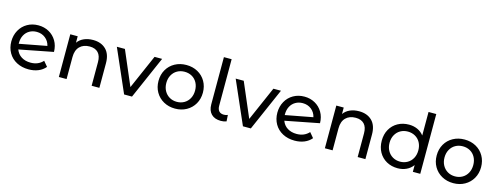

<svg xmlns="http://www.w3.org/2000/svg" viewBox="-21 -1519 5956 2302"><g transform="rotate(15 2957.5 -368.0)"><path d="M483 -142 535 -80Q500 -38 446.5 -16Q393 6 327 6Q243 6 178 -28.5Q113 -63 77.5 -125Q42 -187 42 -265Q42 -342 76.5 -404Q111 -466 171.5 -500.5Q232 -535 308 -535Q380 -535 439 -502.5Q498 -470 533 -411Q568 -352 569 -275L148 -193Q168 -138 215.5 -108Q263 -78 330 -78Q425 -78 483 -142ZM135 -270V-260L474 -324Q461 -382 416 -418Q371 -454 308 -454Q258 -454 218.5 -431Q179 -408 157 -366.5Q135 -325 135 -270Z M1206 -305V0H1110V-294Q1110 -371 1073 -410Q1036 -449 967 -449Q889 -449 844 -403.5Q799 -358 799 -273V0H703V-530H795V-450Q824 -491 873.5 -513Q923 -535 986 -535Q1087 -535 1146.5 -476.5Q1206 -418 1206 -305Z M1843 -530 1611 0H1513L1281 -530H1381L1563 -105L1749 -530Z M1869 -265Q1869 -343 1904.5 -404.5Q1940 -466 2003 -500.5Q2066 -535 2145 -535Q2224 -535 2286.5 -500.5Q2349 -466 2384.5 -404.5Q2420 -343 2420 -265Q2420 -187 2384.5 -125.5Q2349 -64 2286.5 -29Q2224 6 2145 6Q2066 6 2003 -29Q1940 -64 1904.5 -125.5Q1869 -187 1869 -265ZM2323 -265Q2323 -320 2300 -362.5Q2277 -405 2236.5 -428Q2196 -451 2145 -451Q2094 -451 2053.5 -428Q2013 -405 1989.5 -362.5Q1966 -320 1966 -265Q1966 -210 1989.5 -167.5Q2013 -125 2053.5 -101.5Q2094 -78 2145 -78Q2196 -78 2236.5 -101.5Q2277 -125 2300 -167.5Q2323 -210 2323 -265Z M2553 -156V-742H2649V-164Q2649 -121 2669.5 -98Q2690 -75 2731 -75Q2756 -75 2778 -85L2783 -6Q2750 6 2714 6Q2637 6 2595 -36.5Q2553 -79 2553 -156Z M3318 -530 3086 0H2988L2756 -530H2856L3038 -105L3224 -530Z M3785 -142 3837 -80Q3802 -38 3748.5 -16Q3695 6 3629 6Q3545 6 3480 -28.5Q3415 -63 3379.5 -125Q3344 -187 3344 -265Q3344 -342 3378.5 -404Q3413 -466 3473.5 -500.5Q3534 -535 3610 -535Q3682 -535 3741 -502.5Q3800 -470 3835 -411Q3870 -352 3871 -275L3450 -193Q3470 -138 3517.5 -108Q3565 -78 3632 -78Q3727 -78 3785 -142ZM3437 -270V-260L3776 -324Q3763 -382 3718 -418Q3673 -454 3610 -454Q3560 -454 3520.5 -431Q3481 -408 3459 -366.5Q3437 -325 3437 -270Z M4508 -305V0H4412V-294Q4412 -371 4375 -410Q4338 -449 4269 -449Q4191 -449 4146 -403.5Q4101 -358 4101 -273V0H4005V-530H4097V-450Q4126 -491 4175.5 -513Q4225 -535 4288 -535Q4389 -535 4448.5 -476.5Q4508 -418 4508 -305Z M5189 -742V0H5097V-84Q5065 -40 5016 -17Q4967 6 4908 6Q4831 6 4770 -28Q4709 -62 4674.5 -123.5Q4640 -185 4640 -265Q4640 -345 4674.5 -406Q4709 -467 4770 -501Q4831 -535 4908 -535Q4965 -535 5013 -513.5Q5061 -492 5093 -450V-742ZM5094 -265Q5094 -320 5071 -362.5Q5048 -405 5007 -428Q4966 -451 4916 -451Q4865 -451 4824.5 -428Q4784 -405 4760.5 -362.5Q4737 -320 4737 -265Q4737 -210 4760.5 -167.5Q4784 -125 4824.5 -101.5Q4865 -78 4916 -78Q4966 -78 5007 -101.5Q5048 -125 5071 -167.5Q5094 -210 5094 -265Z M5322 -265Q5322 -343 5357.5 -404.5Q5393 -466 5456 -500.5Q5519 -535 5598 -535Q5677 -535 5739.5 -500.5Q5802 -466 5837.5 -404.5Q5873 -343 5873 -265Q5873 -187 5837.5 -125.5Q5802 -64 5739.5 -29Q5677 6 5598 6Q5519 6 5456 -29Q5393 -64 5357.5 -125.5Q5322 -187 5322 -265ZM5776 -265Q5776 -320 5753 -362.5Q5730 -405 5689.5 -428Q5649 -451 5598 -451Q5547 -451 5506.5 -428Q5466 -405 5442.5 -362.5Q5419 -320 5419 -265Q5419 -210 5442.5 -167.5Q5466 -125 5506.5 -101.5Q5547 -78 5598 -78Q5649 -78 5689.5 -101.5Q5730 -125 5753 -167.5Q5776 -210 5776 -265Z"/></g></svg>

Font: Montserrat Alternates Medium
Style: Regular
Weight: 500
Designer: Julieta Ulanovsky
Foundry: Julieta Ulanovsky
Version: Version 7.200